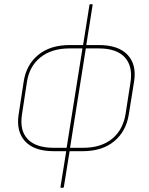

<svg xmlns="http://www.w3.org/2000/svg" viewBox="-20 -703 705 908"><path d="M234 12Q142 12 99 -34.5Q56 -81 68 -161L92 -317Q104 -397 161 -443.5Q218 -490 310 -490H447Q540 -490 583.5 -443.5Q627 -397 614 -317L589 -161Q576 -81 519.5 -34.5Q463 12 371 12ZM235 -4H372Q458 -4 510 -46.5Q562 -89 574 -165L597 -313Q609 -389 570.5 -431.5Q532 -474 446 -474H309Q224 -474 171 -431.5Q118 -389 107 -313L84 -162Q72 -86 111 -45Q150 -4 235 -4ZM269 185Q265 185 266 181L294 7V3L371 -481L372 -484L403 -679Q404 -683 407 -683H415Q419 -683 418 -679L387 -484V-481L310 4V7L282 181Q281 185 278 185Z"/></svg>

Font: Sofia Sans Hairline
Style: Italic
Weight: 1
Italic angle: -9°
Designer: Botio Nikoltchev, Ani Petrova
Foundry: lettersoup
Version: Version 4.102